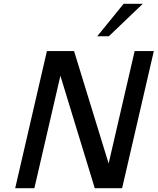

<svg xmlns="http://www.w3.org/2000/svg" viewBox="-20 -991 830 1011"><path d="M479 0 298 -592 161 0H60L227 -722H370L552 -130L689 -722H790L623 0ZM553 -800H492L631 -971H732Z"/></svg>

Font: Perun
Style: Italic
Weight: 400
Italic angle: -12°
Foundry: Copyright (c) Stefan Peev, Context Ltd, 2016
Version: Version 1.027